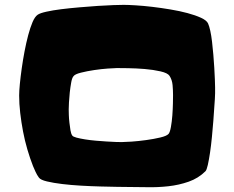

<svg xmlns="http://www.w3.org/2000/svg" viewBox="-20 -780 974 798"><path d="M874 -417Q874 -404.3 874 -392.1Q874 -379.9 873 -368.2Q872.1 -358.4 870.6 -334Q869.1 -309.6 866.7 -277.8Q864.3 -246.1 860.8 -210.9Q857.4 -175.8 853 -146Q848.6 -116.2 843.8 -94.7Q838.9 -73.2 834 -68.4Q804.7 -39.1 764.2 -24.9Q723.6 -10.7 679.7 -5.9Q635.7 -1 591.8 -2Q547.9 -2.9 509.8 -2.9Q497.1 -2.9 466.8 -3.4Q436.5 -3.9 397.9 -4.9Q359.4 -5.9 317.4 -8.3Q275.4 -10.7 238.8 -15.1Q202.1 -19.5 175.3 -25.9Q148.4 -32.2 141.6 -42Q133.8 -52.7 127.9 -65.4Q122.1 -78.1 117.2 -89.8Q104.5 -122.1 93.8 -158.7Q83 -195.3 75.7 -233.9Q68.4 -272.5 64 -310.5Q59.6 -348.6 59.6 -382.8Q59.6 -401.4 62.5 -431.2Q65.4 -460.9 70.3 -495.6Q75.2 -530.3 82 -566.4Q88.9 -602.5 97.2 -633.8Q105.5 -665 115.2 -688Q125 -710.9 136.7 -718.8Q146.5 -725.6 172.9 -731.4Q199.2 -737.3 234.4 -741.7Q269.5 -746.1 309.6 -749.5Q349.6 -752.9 385.7 -755.4Q421.9 -757.8 451.2 -758.8Q480.5 -759.8 494.1 -759.8Q512.7 -759.8 544.4 -757.8Q576.2 -755.9 613.3 -751.5Q650.4 -747.1 688.5 -740.7Q726.6 -734.4 759.3 -725.6Q792 -716.8 815.4 -706.1Q838.9 -695.3 844.7 -682.6Q849.6 -671.9 854 -651.9Q858.4 -631.8 861.3 -606.4Q864.3 -581.1 866.7 -552.7Q869.1 -524.4 870.6 -498.5Q872.1 -472.7 873 -451.2Q874 -429.7 874 -417ZM699.2 -384.8Q699.2 -404.3 697.3 -426.3Q695.3 -448.2 684.6 -464.8Q676.8 -476.6 647 -483.4Q617.2 -490.2 581.5 -493.2Q545.9 -496.1 512.7 -496.6Q479.5 -497.1 465.8 -497.1Q455.1 -497.1 428.2 -495.1Q401.4 -493.2 371.6 -488.8Q341.8 -484.4 316.4 -478Q291 -471.7 285.2 -462.9Q279.3 -456.1 275.9 -437Q272.5 -418 270 -396Q267.6 -374 266.6 -354Q265.6 -334 265.6 -325.2Q265.6 -317.4 266.1 -301.8Q266.6 -286.1 268.6 -269.5Q270.5 -252.9 272.9 -238.3Q275.4 -223.6 280.3 -216.8Q283.2 -211.9 297.9 -208Q312.5 -204.1 333.5 -200.7Q354.5 -197.3 377.9 -195.3Q401.4 -193.4 423.3 -191.9Q445.3 -190.4 462.4 -189.9Q479.5 -189.5 486.3 -189.5Q498 -189.5 526.9 -191.4Q555.7 -193.4 587.4 -197.8Q619.1 -202.1 646 -208.5Q672.9 -214.8 680.7 -223.6Q686.5 -230.5 690.4 -252.4Q694.3 -274.4 696.3 -300.3Q698.2 -326.2 698.7 -350.1Q699.2 -374 699.2 -384.8Z"/></svg>

Font: Slackey
Style: Regular
Weight: 400
Designer: Squid
Foundry: Font Diner, Inc DBA Sideshow
Version: Version 1.001